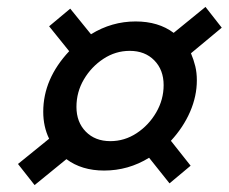

<svg xmlns="http://www.w3.org/2000/svg" viewBox="-20 -653 661 555"><path d="M80 -118 32 -179 122 -252Q105 -287 105 -330Q105 -425 180 -505L122 -577L183 -628L243 -554Q303 -591 372 -591Q438 -591 482 -558L574 -633L621 -573L532 -499Q540 -480 544.5 -461.5Q549 -443 549 -421Q549 -375 529.5 -330Q510 -285 474 -246L531 -174L470 -123L411 -197Q351 -160 281 -160Q216 -160 172 -193ZM299 -245Q340 -245 375 -268Q410 -291 431.5 -328Q453 -365 453 -407Q453 -451 426 -478.5Q399 -506 355 -506Q314 -506 279 -483Q244 -460 222.5 -423.5Q201 -387 201 -344Q201 -300 228 -272.5Q255 -245 299 -245Z"/></svg>

Font: Wix Madefor Text SemiBold
Style: Italic
Weight: 600
Italic angle: -12°
Designer: Dalton Maag Ltd
Foundry: Dalton Maag Ltd
Version: Version 3.100